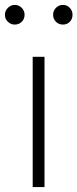

<svg xmlns="http://www.w3.org/2000/svg" viewBox="-31 -761 315 781"><path d="M102 0V-530H150V0ZM29 -661Q13 -661 1 -672.5Q-11 -684 -11 -701Q-11 -717 1 -729Q13 -741 29 -741Q46 -741 57.5 -729Q69 -717 69 -701Q69 -684 57.5 -672.5Q46 -661 29 -661ZM225 -661Q208 -661 196.5 -672.5Q185 -684 185 -701Q185 -717 196.5 -729Q208 -741 225 -741Q242 -741 253 -729Q264 -717 264 -701Q264 -684 253 -672.5Q242 -661 225 -661Z"/></svg>

Font: Noto Sans SC ExtraLight
Style: Regular
Weight: 250
Designer: Ryoko NISHIZUKA 西塚涼子 (kana, bopomofo & ideographs); Paul D. Hunt (Latin, Greek & Cyrillic); Sandoll Communications 산돌커뮤니
Foundry: Adobe
Version: Version 2.004-H2;hotconv 1.0.118;makeotfexe 2.5.65603